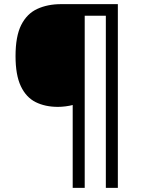

<svg xmlns="http://www.w3.org/2000/svg" viewBox="-20 -780 695 927"><path d="M549 127H491V-704H389V127H331V-273Q316 -269 296.5 -266.5Q277 -264 260 -264Q198 -264 152 -287Q106 -310 80.5 -364Q55 -418 55 -509Q55 -605 82.5 -659.5Q110 -714 160 -737Q210 -760 275 -760H549Z"/></svg>

Font: Noto Sans Tangsa
Style: Regular
Weight: 400
Designer: David Williams
Foundry: Google LLC
Version: Version 1.504